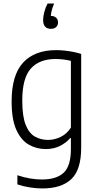

<svg xmlns="http://www.w3.org/2000/svg" viewBox="-20 -832 551 1082"><path d="M218.5 230Q185 230 147 224Q109 218 78 207V155.5Q115.5 168 149.8 173.8Q184 179.5 216 179.5Q298 179.5 338.8 141.5Q379.5 103.5 379.5 7.5V-54H375.5Q354.5 -28.5 319.2 -10.2Q284 8 237 8Q186 8 142.2 -17Q98.5 -42 72 -100.5Q45.5 -159 45.5 -260Q45.5 -409 110.2 -479.2Q175 -549.5 296.5 -549.5Q320 -549.5 345.2 -546.8Q370.5 -544 394.2 -539.2Q418 -534.5 437.5 -528V0.5Q437.5 124.5 382 177.2Q326.5 230 218.5 230ZM251 -43.5Q288 -43.5 323 -61Q358 -78.5 379.5 -113V-489Q363 -493.5 339.8 -496.5Q316.5 -499.5 293 -499.5Q202 -499.5 153.8 -445.8Q105.5 -392 105.5 -265.5Q105.5 -177 124.5 -129Q143.5 -81 176.8 -62.2Q210 -43.5 251 -43.5ZM266.5 -669.5Q245.5 -669.5 234.2 -682Q223 -694.5 223 -719Q223 -738.5 229.5 -763.8Q236 -789 248 -812H285Q273 -784 269.2 -763.2Q265.5 -742.5 265.5 -723.5L258 -742.5H265Q285 -742.5 296 -732.5Q307 -722.5 307 -705.5Q307 -689.5 296.5 -679.5Q286 -669.5 266.5 -669.5Z"/></svg>

Font: Encode Sans SemiCondensed Light
Style: Regular
Weight: 300
Width: 4
Designer: Multiple Designers
Foundry: Impallari Type
Version: Version 3.002